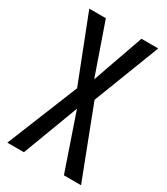

<svg xmlns="http://www.w3.org/2000/svg" viewBox="-179 -793 758 873"><g transform="rotate(30 200.0 -357.0)"><path d="M394 0 253 -367 387 -714H299L205 -447L112 -714H25L158 -373L7 0H94L204 -292L304 0Z"/></g></svg>

Font: Noto Sans Devanagari ExtraCondensed
Style: Regular
Weight: 400
Width: 2
Designer: Jelle Bosma - Monotype Design Team
Foundry: Monotype Imaging Inc.
Version: Version 2.004